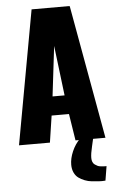

<svg xmlns="http://www.w3.org/2000/svg" viewBox="-67 -854 702 1157"><g transform="rotate(-5 284.0 -276.0)"><path d="M522.9 257.3Q513.2 258.3 502 258.3Q493.7 258.3 484.4 257.8Q462.9 256.3 440.9 254.2Q418.9 252 398.2 243.9Q377.4 235.8 361.3 224.1Q345.2 212.4 335.4 191.7Q325.7 170.9 325.7 144Q325.7 106 344 63.7Q362.3 21.5 393.6 -9.8H472.7Q471.2 0 460.4 44.2Q449.7 88.4 449.7 113.8Q449.7 127.9 454.1 138.4Q458.5 148.9 467.3 154.8Q476.1 160.6 483.4 164.3Q490.7 168 503.4 169.2Q516.1 170.4 521.2 170.7Q526.4 170.9 537.1 170.9ZM249.5 -275.9H322.3L285.6 -578.1ZM22.5 0 169.4 -809.6H399.9L545.4 0H364.3L338.9 -161.6H233.9L209.5 0Z"/></g></svg>

Font: Oswald
Style: Heavy
Weight: 800
Designer: Vernon Adams
Foundry: Vernon Adams
Version: 3.0; ttfautohint (v0.95) -l 8 -r 50 -G 200 -x 0 -w "G" -W -c